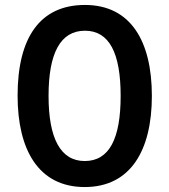

<svg xmlns="http://www.w3.org/2000/svg" viewBox="-20 -745 683 775"><path d="M593 -358C593 -578 508 -725 323 -725C142 -725 51 -594 51 -359C51 -141 135 10 322 10C507 10 593 -138 593 -358ZM176 -358C176 -529 223 -621 323 -621C421 -621 467 -531 467 -358C467 -185 421 -95 322 -95C224 -95 176 -187 176 -358Z"/></svg>

Font: Noto Sans Gurmukhi UI Condensed SemiBold
Style: Regular
Weight: 600
Width: 3
Designer: Jelle Bosma - Monotype Design Team
Foundry: Monotype Imaging Inc.
Version: Version 2.004